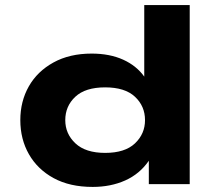

<svg xmlns="http://www.w3.org/2000/svg" viewBox="-20 -725 860 756"><path d="M345 11Q255 11 191.5 -23.5Q128 -58 94 -117.5Q60 -177 60 -252Q60 -326 93.5 -385Q127 -444 190.5 -479Q254 -514 341 -514Q412 -514 465 -490Q518 -466 549 -422H548V-705H727V0H566V-92Q530 -40 473 -14.5Q416 11 345 11ZM394 -123Q472 -123 511.5 -160.5Q551 -198 551 -252Q551 -307 511.5 -344Q472 -381 394 -381Q316 -381 276.5 -344Q237 -307 237 -252Q237 -198 277 -160.5Q317 -123 394 -123Z"/></svg>

Font: Nunito Sans 7pt Expanded ExtraBold
Style: Regular
Weight: 800
Width: 7
Designer: Vernon Adams
Foundry: Vernon Adams
Version: Version 3.101;gftools[0.9.27]